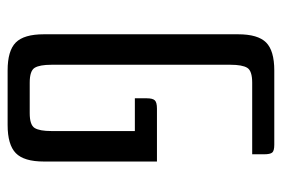

<svg xmlns="http://www.w3.org/2000/svg" viewBox="-138 -602 740 504"><g transform="rotate(90 232.0 -350.0)"><path d="M165 0Q113 0 91.5 -21.5Q70 -43 70 -95V-605Q70 -657 91.5 -678.5Q113 -700 165 -700H360Q376 -700 380.5 -694.5Q385 -689 385 -673V-642H197Q166 -642 158 -629Q150 -616 150 -585V-115Q150 -84 158 -71Q166 -58 197 -58H277Q308 -58 316 -71Q324 -84 324 -115V-334H238V-365Q238 -381 243.5 -386.5Q249 -392 265 -392H404V-95Q404 -43 382 -21.5Q360 0 308 0Z"/></g></svg>

Font: Rationale
Style: Regular
Weight: 400
Designer: Cyreal (www.cyreal.org)
Foundry: Cyreal (www.cyreal.org)
Version: Version 1.011